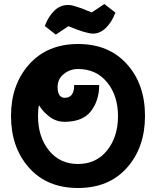

<svg xmlns="http://www.w3.org/2000/svg" viewBox="-20 -930 780 960"><path d="M125 -91.5Q35 -193 35 -350Q35 -507 126 -608.5Q217 -710 370.5 -710Q524 -710 614.5 -609.5Q705 -509 705 -351Q705 -193 615 -91.5Q525 10 370 10Q215 10 125 -91.5ZM303 -321Q261 -321 227.5 -346.5Q194 -372 175 -404Q170 -386 170 -350Q170 -246 224.5 -178Q279 -110 370 -110Q461 -110 515.5 -178Q570 -246 570 -349Q570 -452 515.5 -518.5Q461 -585 370 -585Q330 -585 299 -560Q268 -535 268 -495Q268 -441 304 -441Q351 -441 351 -505H476Q476 -428 435 -374.5Q394 -321 303 -321ZM439 -868 502 -910 557 -867Q539 -819 509.5 -790.5Q480 -762 445.5 -762Q411 -762 322 -799L259 -757L204 -800Q222 -848 251.5 -876.5Q281 -905 319 -905Q335 -905 344.5 -902Q354 -899 359.5 -897.5Q365 -896 376.5 -892Q388 -888 394 -886Q409 -879 439 -868Z"/></svg>

Font: Cherry Swash
Style: Bold
Weight: 700
Designer: Kasatkina Nataliya
Foundry: Nataliya Kasatkina
Version: Version 1.001